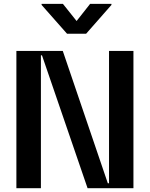

<svg xmlns="http://www.w3.org/2000/svg" viewBox="-20 -997 794 1017"><path d="M686.8 -727.3V0H443.9L202.4 -703.8H196.7V0H66.8V-727.3H312.5L551.1 -26.3H557.5V-727.3ZM313.2 -976.6 385.7 -885.7 457.4 -976.6H570.3V-970.9L436.1 -818.2H335.2L200.3 -970.9V-976.6Z"/></svg>

Font: Riot Sans
Style: Regular
Weight: 400
Designer: Rasmus Andersson
Foundry: rsms
Version: Version 3.005